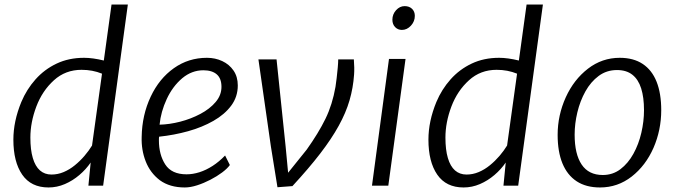

<svg xmlns="http://www.w3.org/2000/svg" viewBox="-20 -819 2986 847"><path d="M194 8Q117 8 78 -48.5Q39 -105 39 -203Q39 -284 74 -369Q97.5 -425 136.8 -469Q176 -513 229.8 -538.5Q283.5 -564 351 -564Q370 -564 391.8 -561Q413.5 -558 438 -552L472 -799H544L435 0H370L380 -102Q359.5 -72 330.2 -47Q301 -22 266.2 -7Q231.5 8 194 8ZM207 -49Q235 -49 261 -60Q287 -71 310 -89.8Q333 -108.5 352.5 -131.2Q372 -154 386 -177L430 -494Q388.5 -511 340 -511Q268.5 -511 218 -465Q166.5 -418.5 140.2 -348.8Q114 -279 114 -212Q114 -158 124.8 -121.8Q135.5 -85.5 156.2 -67.2Q177 -49 207 -49Z M795 8Q729 8 685 -24Q642.5 -56.5 622.8 -107Q603 -157.5 605 -215Q606.5 -311.5 645 -393Q682.5 -472.5 747 -518.2Q811.5 -564 893 -564Q929.5 -564 960.5 -549.5Q991.5 -535 1010.2 -507.8Q1029 -480.5 1029 -442Q1029 -392 1000 -353Q971 -314 921.5 -285.8Q872 -257.5 810 -240.2Q748 -223 682 -216Q681.5 -214 681.2 -209.8Q681 -205.5 681 -200Q681 -137 709 -93.5Q737 -50 803 -50Q830.5 -50 859.8 -59.2Q889 -68.5 917.8 -87Q946.5 -105.5 973 -133L994 -91Q983 -75.5 960 -58.2Q937 -41 908 -26Q879 -11 849.5 -1.5Q820 8 795 8ZM684 -269Q727.5 -270 775 -282.2Q822.5 -294.5 864 -316.5Q905.5 -338.5 931.2 -368.8Q957 -399 957 -436Q957 -473 936.2 -491Q915.5 -509 877 -509Q851.5 -509 828.2 -500.2Q805 -491.5 784 -474Q741.5 -438 715.5 -382Q689.5 -326 684 -269Z M1270 2 1204 7 1175 -173 1120 -557H1200L1240 -173L1251 -57L1333 -159Q1385 -232 1415.8 -295Q1446.5 -358 1460 -436Q1462.5 -451.5 1465.2 -474.8Q1468 -498 1470 -520.8Q1472 -543.5 1472 -557H1541Q1542.5 -538.5 1542.8 -521Q1543 -503.5 1542 -490Q1538 -431.5 1522 -376.5Q1506 -321.5 1474.2 -264Q1442.5 -206.5 1392.5 -141.5Q1342.5 -76.5 1270 2Z M1693 0H1621L1696 -559H1769ZM1753 -687Q1735 -687 1723 -699.5Q1711 -712 1711 -732Q1711 -756 1727.2 -774Q1743.5 -792 1765 -792Q1785.5 -792 1797.8 -780Q1810 -768 1810 -749Q1810 -724.5 1792.8 -705.8Q1775.5 -687 1753 -687Z M2025 8Q1948 8 1909 -48.5Q1870 -105 1870 -203Q1870 -284 1905 -369Q1928.5 -425 1967.8 -469Q2007 -513 2060.8 -538.5Q2114.5 -564 2182 -564Q2201 -564 2222.8 -561Q2244.5 -558 2269 -552L2303 -799H2375L2266 0H2201L2211 -102Q2190.5 -72 2161.2 -47Q2132 -22 2097.2 -7Q2062.5 8 2025 8ZM2038 -49Q2066 -49 2092 -60Q2118 -71 2141 -89.8Q2164 -108.5 2183.5 -131.2Q2203 -154 2217 -177L2261 -494Q2219.5 -511 2171 -511Q2099.5 -511 2049 -465Q1997.5 -418.5 1971.2 -348.8Q1945 -279 1945 -212Q1945 -158 1955.8 -121.8Q1966.5 -85.5 1987.2 -67.2Q2008 -49 2038 -49Z M2627 8Q2565.5 8 2524 -19.2Q2482.5 -46.5 2461.2 -98.2Q2440 -150 2440 -224Q2440 -310.5 2476 -390Q2511.5 -468 2573.8 -516Q2636 -564 2714 -564Q2774.5 -564 2815.2 -537Q2856 -510 2876.5 -458.5Q2897 -407 2897 -333Q2897 -245.5 2863 -167Q2828.5 -88.5 2766.8 -40.2Q2705 8 2627 8ZM2639 -47Q2683.5 -47 2717.2 -72.8Q2751 -98.5 2774.2 -140.5Q2797.5 -182.5 2809.2 -233Q2821 -283.5 2821 -333Q2821 -389.5 2808.5 -429Q2796 -468.5 2769.8 -489.2Q2743.5 -510 2702 -510Q2656 -510 2621 -484Q2586 -458 2562.5 -415.8Q2539 -373.5 2527 -323.5Q2515 -273.5 2515 -225Q2515 -139 2546 -93Q2577 -47 2639 -47Z"/></svg>

Font: Merriweather Sans Variable Regular
Style: Italic
Weight: 300
Italic angle: -8°
Designer: Eben Sorkin
Foundry: Eben Sorkin
Version: Version 2.001